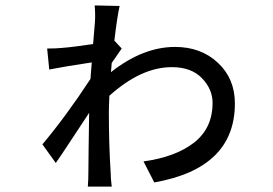

<svg xmlns="http://www.w3.org/2000/svg" viewBox="-20 -654 1017 714"><path d="M513.7 -53.7Q633.8 -70.3 702.1 -124Q770.5 -177.7 770.5 -271.5Q770.5 -322.3 731 -363.3Q691.4 -404.3 619.1 -404.3Q504.9 -404.3 386.7 -297.9Q384.8 -254.9 384.8 -235.4Q384.8 -116.2 391.6 -10.7Q391.6 8.8 395.5 40H306.6Q308.6 14.6 308.6 -8.8Q308.6 -25.4 309.6 -106Q310.5 -186.5 311.5 -234.4Q306.6 -227.5 257.3 -152.3Q208 -77.1 187.5 -47.9L137.7 -117.2Q225.6 -221.7 316.4 -360.4Q317.4 -371.1 318.8 -391.6Q320.3 -412.1 321.3 -421.9Q222.7 -407.2 163.1 -395.5L155.3 -473.6Q188.5 -473.6 208 -475.6Q256.8 -479.5 326.2 -490.2Q333 -567.4 333 -571.3Q335 -602.5 332 -633.8L424.8 -631.8Q415 -586.9 405.3 -502.9L432.6 -473.6Q396.5 -421.9 395.5 -419.9L392.6 -385.7Q511.7 -479.5 630.9 -479.5Q727.5 -479.5 790.5 -420.4Q853.5 -361.3 853.5 -269.5Q853.5 -28.3 553.7 24.4Z"/></svg>

Font: Min Sans Medium
Style: Regular
Weight: 500
Designer: Jinseong-Kim, NotoSansCJK, Nunito
Foundry: Jinseong-Kim
Version: Version 1.400;Glyphs 3.1.2 (3151)